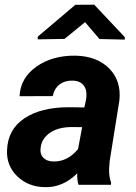

<svg xmlns="http://www.w3.org/2000/svg" viewBox="-20 -770 565 800"><path d="M307.1 0Q300.8 -20 301.8 -47.9Q242.2 11.7 167 9.8Q97.7 8.8 52 -35.4Q6.3 -79.6 9.3 -144.5Q12.7 -231 81.8 -277.1Q150.9 -323.2 267.1 -323.2L331.5 -322.3L338.4 -354Q341.3 -370.1 339.8 -384.8Q337.4 -407.7 322.5 -420.7Q307.6 -433.6 283.2 -434.1Q251 -435.1 228.5 -418.2Q206.1 -401.4 199.7 -369.6L61.5 -369.1Q64.9 -444.8 131.1 -491.9Q197.3 -539.1 294.4 -538.1Q384.3 -536.1 435.1 -484.6Q485.8 -433.1 477.5 -352.1L437 -99.1L434.6 -67.9Q433.6 -33.2 442.9 -9.3L442.4 0ZM201.2 -97.2Q260.7 -95.2 305.2 -148.9L322.3 -240.2L274.4 -240.7Q198.2 -238.8 164.6 -194.3Q152.3 -178.2 149.4 -154.8Q145.5 -128.4 160.4 -113Q175.3 -97.7 201.2 -97.2ZM500 -615.2V-605L394.5 -607.4L334.5 -677.7L249 -607.9L137.2 -606V-617.2L293.9 -750L372.6 -750.5Z"/></svg>

Font: RobotoInd
Style: Bold Italic
Weight: 700
Italic angle: -12°
Designer: Google
Version: Version 2.001150; 2014